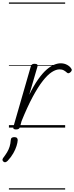

<svg xmlns="http://www.w3.org/2000/svg" viewBox="-72 -1030 600 1550"><path d="M57 15Q45 15 39 10.5Q33 6 36 -6L177 -495Q181 -506 187.5 -510.5Q194 -515 206 -515Q223 -515 228.5 -509Q234 -503 230 -491L164 -265Q201 -340 236 -389.5Q271 -439 303 -467Q335 -495 364 -507Q393 -519 418 -519Q447 -519 470.5 -506Q494 -493 504 -475Q509 -469 507 -462Q505 -455 498 -448Q490 -441 483 -439Q476 -437 469 -443Q460 -452 445 -461Q430 -470 409 -470Q380 -470 346 -448Q312 -426 273.5 -377Q235 -328 192 -248Q149 -168 102 -52L89 -4Q86 6 78.5 10.5Q71 15 57 15ZM-43 276Q-51 269 -52 262Q-53 255 -47 246Q-28 221 -15 199.5Q-2 178 5.5 154Q13 130 15 100Q16 87 23.5 82Q31 77 43 77Q58 77 64.5 83.5Q71 90 71 101Q70 121 61.5 148.5Q53 176 35.5 207Q18 238 -10 268Q-18 276 -26.5 279Q-35 282 -43 276ZM0 490H454V500H0ZM0 -20H454V0H0ZM0 -505H454V-500H0ZM0 -1010H454V-1000H0Z"/></svg>

Font: Playwrite AU NSW Guides
Style: Regular
Weight: 400
Designer: Veronika Burian, José Scaglione
Foundry: TypeTogether
Version: Version 1.003